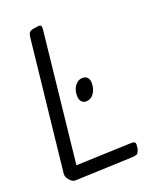

<svg xmlns="http://www.w3.org/2000/svg" viewBox="-130 -746 663 830"><g transform="rotate(-20 201.5 -331.0)"><path d="M373 -45 371 -27Q366 -9 359.5 -5Q353 -1 332 0L73 10Q59 11 45.5 -4.5Q32 -20 34 -35L99 -633Q101 -653 106 -659Q111 -665 123 -668Q147 -672 150 -672Q159 -672 161.5 -667.5Q164 -663 163 -651L98 -50L342 -59Q361 -60 367 -57.5Q373 -55 373 -45ZM282 -362Q282 -333 268 -314Q254 -295 233 -295Q219 -295 211 -304.5Q203 -314 203 -331Q203 -359 217 -377.5Q231 -396 252 -396Q266 -396 274 -387Q282 -378 282 -362Z"/></g></svg>

Font: Farsan
Style: Regular
Weight: 400
Version: Version 1.001g;PS 1.001;hotconv 1.0.86;makeotf.lib2.5.63406 